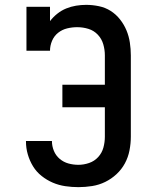

<svg xmlns="http://www.w3.org/2000/svg" viewBox="-20 -763 640 791"><path d="M303 8Q276 8 249 4Q222 0 197.5 -10.5Q173 -21 151.5 -38Q130 -55 116 -78Q102 -101 94.5 -127Q87 -153 87 -180Q87 -181 87 -181.5Q87 -182 87 -182H194Q194 -182 194 -181.5Q194 -181 194 -181Q194 -161 202 -141.5Q210 -122 226 -108.5Q242 -95 262 -89.5Q282 -84 303 -84Q325 -84 347 -91.5Q369 -99 384.5 -116Q400 -133 406 -155Q412 -177 412 -200V-321H237V-414H412V-535Q412 -558 405.5 -580.5Q399 -603 383 -620Q367 -637 344.5 -644Q322 -651 298 -651Q277 -651 256.5 -646Q236 -641 219.5 -628Q203 -615 194.5 -595Q186 -575 186 -554H89V-735H186V-676Q199 -693 216 -706.5Q233 -720 252.5 -728Q272 -736 293 -739.5Q314 -743 335 -743Q361 -743 387.5 -737.5Q414 -732 436 -718Q458 -704 474.5 -683Q491 -662 501 -638Q511 -614 515 -587.5Q519 -561 519 -535V-200Q519 -172 513.5 -143.5Q508 -115 494.5 -90Q481 -65 460 -45.5Q439 -26 413.5 -13.5Q388 -1 359.5 3.5Q331 8 303 8Z"/></svg>

Font: Iosevka Slab Semibold Extended
Style: Regular
Weight: 600
Width: 7
Monospace: yes
Designer: Belleve Invis
Foundry: Belleve Invis
Version: Version 11.1.0; ttfautohint (v1.8.3)